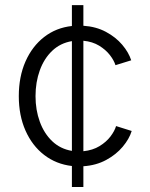

<svg xmlns="http://www.w3.org/2000/svg" viewBox="-20 -748 599 768"><path d="M267.6 0V-84Q204.6 -91.3 156.7 -128.2Q108.9 -165 82 -225.6Q55.2 -286.1 55.2 -363.3Q55.2 -441.4 82 -502.2Q108.9 -563 156.7 -600.1Q204.6 -637.2 267.6 -644V-727.5H313.5V-645Q364.3 -641.6 403.6 -620.6Q442.9 -599.6 468.8 -569.1Q494.6 -538.6 504.9 -506.8L441.9 -487.3Q436 -506.3 419.7 -527.6Q403.3 -548.8 376.7 -565.2Q350.1 -581.5 313.5 -585V-143.1Q351.1 -147 378.2 -163.6Q405.3 -180.2 421.9 -202.1Q438.5 -224.1 444.3 -243.7L506.8 -224.1Q497.1 -192.4 470.9 -161.1Q444.8 -129.9 404.8 -108.2Q364.7 -86.4 313.5 -83V0ZM267.6 -144.5V-583.5Q221.2 -575.7 188.7 -544.7Q156.2 -513.7 139.2 -466.6Q122.1 -419.4 122.1 -363.3Q122.1 -308.1 139.2 -261.2Q156.2 -214.4 188.7 -183.3Q221.2 -152.3 267.6 -144.5Z"/></svg>

Font: Inter Light
Style: Regular
Weight: 300
Designer: Rasmus Andersson
Foundry: rsms
Version: Version 4.000;git-a52131595